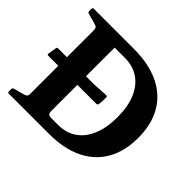

<svg xmlns="http://www.w3.org/2000/svg" viewBox="-167 -973 1197 1197"><g transform="rotate(45 432.0 -374.5)"><path d="M132.2 0V-749H300.6V-110.2Q300.6 -92.4 307.8 -85.9Q315.1 -79.4 329.9 -79.4H390.8Q462.8 -79.4 514 -114.8Q565.2 -150.2 592.7 -216.8Q620.1 -283.4 620.1 -375.1Q620.1 -467.2 592.7 -533.1Q565.2 -598.9 514 -634.2Q462.8 -669.6 390.8 -669.6H300.6V-749H390.8Q522.2 -749 614.4 -704.9Q706.6 -660.7 754.6 -577.4Q802.7 -494.1 802.7 -375.1Q802.7 -256.5 754.1 -172.4Q705.6 -88.3 613.9 -44.2Q522.2 0 390.8 0ZM27.4 -739Q27.4 -749 37 -749H300.6V-542.2H132.2V-653.3Q132.2 -667.7 127.9 -674.4Q123.7 -681 107 -686L36.8 -705.1Q27.4 -707.8 27.4 -717.2ZM37 0Q27.4 0 27.4 -10V-31.8Q27.4 -41.2 36.8 -44L107 -63.1Q123.7 -68.6 127.9 -75Q132.2 -81.3 132.2 -95.7V-206.8H300.6V0ZM43.3 -341.1Q33.9 -341.1 35.1 -351.1L44.2 -407.3Q44.6 -416.9 55.2 -416.9H369L473.3 -422.7Q482.9 -422.7 482.9 -412.7Q483.9 -397.7 483.1 -382.2Q482.3 -366.8 479.6 -350.7Q477.1 -341.1 467.6 -341.1Z"/></g></svg>

Font: Hahmlet
Style: Regular
Weight: 400
Designer: Minjoo Ham & Mark Frömberg
Foundry: hypertype
Version: Version 1.002